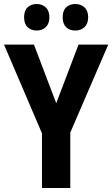

<svg xmlns="http://www.w3.org/2000/svg" viewBox="-20 -936 559 956"><path d="M260 -422 371 -714H519L330 -276V0H189V-272L0 -714H149ZM100 -850Q100 -883 117.5 -899.5Q135 -916 163 -916Q190 -916 208 -899Q226 -882 226 -850Q226 -818 208 -801Q190 -784 163 -784Q135 -784 117.5 -800.5Q100 -817 100 -850ZM292 -850Q292 -883 309.5 -899.5Q327 -916 355 -916Q383 -916 401 -899Q419 -882 419 -850Q419 -818 401 -801Q383 -784 355 -784Q326 -784 309 -801Q292 -818 292 -850Z"/></svg>

Font: Noto Sans Lao Condensed
Style: Bold
Weight: 700
Width: 3
Designer: Monotype Design Team
Foundry: Monotype Imaging Inc.
Version: Version 2.003; ttfautohint (v1.8.4.7-5d5b)